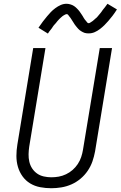

<svg xmlns="http://www.w3.org/2000/svg" viewBox="-20 -990 640 1018"><path d="M252 8Q222 8 193 2.5Q164 -3 140 -17.5Q116 -32 99.5 -55Q83 -78 75 -105.5Q67 -133 67 -163Q67 -193 72 -223L156 -735H221L135 -213Q132 -193 131.5 -172.5Q131 -152 135.5 -132.5Q140 -113 150.5 -97Q161 -81 176.5 -70Q192 -59 212 -54.5Q232 -50 252 -50Q272 -50 291.5 -53.5Q311 -57 330 -66Q349 -75 365 -89Q381 -103 392.5 -120.5Q404 -138 410.5 -157.5Q417 -177 420 -196L509 -735H574L484 -187Q479 -160 470 -134Q461 -108 445 -84.5Q429 -61 407 -42.5Q385 -24 359 -12.5Q333 -1 305.5 3.5Q278 8 252 8ZM234 -812 184 -843Q196 -861 207.5 -876Q219 -891 229.5 -903.5Q240 -916 249.5 -926Q259 -936 273 -946.5Q287 -957 302 -963.5Q317 -970 333 -970Q339 -970 344 -969Q349 -968 354 -966.5Q359 -965 363.5 -963Q368 -961 372.5 -958Q377 -955 380.5 -952Q384 -949 388 -945Q392 -941 395.5 -937Q399 -933 402 -929Q405 -925 407.5 -921Q410 -917 413 -913Q416 -909 418.5 -904.5Q421 -900 424 -895Q427 -890 430 -886Q433 -882 436 -879Q439 -876 442 -871.5Q445 -867 450 -867Q454 -867 457.5 -869.5Q461 -872 464.5 -874Q468 -876 472 -879Q476 -882 480 -886Q484 -890 486 -891.5Q488 -893 490.5 -895Q493 -897 495.5 -900Q498 -903 500.5 -906Q503 -909 505.5 -912Q508 -915 511 -918.5Q514 -922 517 -926Q520 -930 522.5 -934Q525 -938 528.5 -942Q532 -946 535.5 -950.5Q539 -955 542.5 -960Q546 -965 550 -970L600 -940Q588 -921 576.5 -906Q565 -891 554 -878.5Q543 -866 533.5 -856.5Q524 -847 510.5 -836.5Q497 -826 482 -819.5Q467 -813 451 -813Q445 -813 439.5 -813.5Q434 -814 429 -815.5Q424 -817 419.5 -819.5Q415 -822 410.5 -824.5Q406 -827 402.5 -830Q399 -833 395 -837Q391 -841 388 -845Q385 -849 381.5 -853Q378 -857 375.5 -861Q373 -865 370.5 -869Q368 -873 365 -877.5Q362 -882 359 -887Q356 -892 353 -896Q350 -900 347 -903.5Q344 -907 341.5 -911Q339 -915 334 -915Q330 -915 326 -913Q322 -911 318.5 -909Q315 -907 311 -904Q307 -901 303 -897Q299 -893 297 -891.5Q295 -890 293 -887.5Q291 -885 288.5 -882.5Q286 -880 283.5 -877Q281 -874 278.5 -870.5Q276 -867 272.5 -863.5Q269 -860 266 -856.5Q263 -853 260.5 -849Q258 -845 255 -840.5Q252 -836 248 -831.5Q244 -827 240.5 -822Q237 -817 234 -812Z"/></svg>

Font: Iosevka Light Extended Oblique
Style: Regular
Weight: 300
Width: 7
Italic angle: -9°
Monospace: yes
Designer: Belleve Invis
Foundry: Belleve Invis
Version: Version 32.5.0; ttfautohint (v1.8.4)